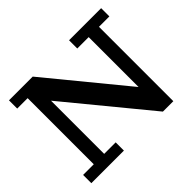

<svg xmlns="http://www.w3.org/2000/svg" viewBox="-149 -901 1121 1121"><g transform="rotate(-45 411.5 -341.0)"><path d="M32 0V-68H120V-614H34V-682H230L624 -202V-614H530V-682H795V-614H709V0H623L206 -507V-68H301V0Z"/></g></svg>

Font: Montagu Slab 16pt Medium
Style: Regular
Weight: 500
Designer: Florian Karsten
Foundry: Florian Karsten
Version: Version 1.000; ttfautohint (v1.8.3)